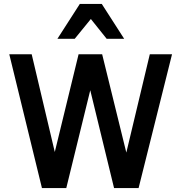

<svg xmlns="http://www.w3.org/2000/svg" viewBox="-20 -950 916 970"><path d="M680.2 0H556.2L436 -494.1L314.9 0H191.9L26.9 -675.8H140.1L256.8 -182.1L377 -675.8H496.1L618.2 -179.2L736.8 -675.8H849.1ZM519 -753.9 439 -854 357.4 -753.9H270L383.3 -930.2H494.1L607.4 -753.9Z"/></svg>

Font: Clear Sans Medium
Style: Regular
Weight: 500
Foundry: Intel Corporation
Version: Version 1.00